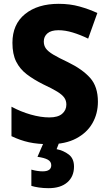

<svg xmlns="http://www.w3.org/2000/svg" viewBox="-20 -744 565 1004"><path d="M492 -212Q492 -150 463.5 -100Q435 -50 378.5 -20Q322 10 239 10Q177 10 131.5 0Q86 -10 40 -32V-186Q88 -160 140.5 -145Q193 -130 238 -130Q283 -130 305 -149Q327 -168 327 -197Q327 -218 316 -233.5Q305 -249 279 -265Q253 -281 206 -303Q156 -328 120 -355.5Q84 -383 64.5 -422Q45 -461 45 -520Q45 -617 111 -670.5Q177 -724 287 -724Q346 -724 396 -710Q446 -696 489 -676L441 -542Q400 -562 360.5 -574Q321 -586 286 -586Q247 -586 228 -569.5Q209 -553 209 -527Q209 -506 220 -490.5Q231 -475 258.5 -458.5Q286 -442 335 -419Q411 -382 451.5 -336.5Q492 -291 492 -212ZM367 127Q367 179 332 209.5Q297 240 234 240Q207 240 183.5 236.5Q160 233 144 228V143Q176 152 203 152Q248 152 248 120Q248 101 230 91Q212 81 176 76L209 0H290L276 36Q312 43 339.5 64Q367 85 367 127Z"/></svg>

Font: Noto Sans Lao UI SemCond ExtBd
Style: Regular
Weight: 800
Width: 4
Designer: Monotype Design Team
Foundry: Monotype Imaging Inc.
Version: Version 2.000; ttfautohint (v1.8.4.7-5d5b)